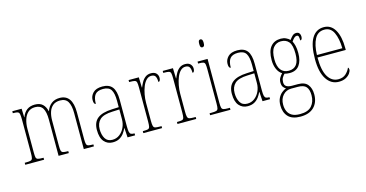

<svg xmlns="http://www.w3.org/2000/svg" viewBox="-94 -1183 3567 1869"><g transform="rotate(-15 1690.0 -248.5)"><path d="M31 0V-20H44Q77 -20 91.5 -24.5Q106 -29 110 -45Q114 -61 114 -97V-435Q114 -472 110 -489Q106 -506 93 -511Q80 -516 50 -516H44V-536H138L141 -449H143Q177 -542 271 -542Q322 -542 349.5 -516Q377 -490 387 -445H389Q405 -491 438.5 -516.5Q472 -542 521 -542Q649 -542 649 -363V-92Q649 -58 653.5 -43Q658 -28 672.5 -24Q687 -20 719 -20H723V0H621V-364Q621 -438 598 -477.5Q575 -517 520 -517Q474 -517 446.5 -494Q419 -471 407 -433Q395 -395 395 -348V-95Q395 -60 399 -44.5Q403 -29 417.5 -24.5Q432 -20 463 -20H470V0H367V-364Q367 -443 344 -480Q321 -517 267 -517Q223 -517 195.5 -491.5Q168 -466 155 -424Q142 -382 142 -333V-97Q142 -61 145.5 -45Q149 -29 164.5 -24.5Q180 -20 214 -20H221V0Z M912 10Q859 10 825.5 -28.5Q792 -67 792 -146Q792 -224 839.5 -261.5Q887 -299 986 -303L1055 -306V-371Q1055 -446 1033 -481.5Q1011 -517 952 -517Q896 -517 872 -487.5Q848 -458 848 -395Q827 -395 827 -439Q827 -479 857.5 -510.5Q888 -542 952 -542Q1020 -542 1051.5 -501.5Q1083 -461 1083 -372V-105Q1083 -68 1087 -50Q1091 -32 1102 -26Q1113 -20 1134 -20H1138V0H1062L1056 -95H1054Q1042 -68 1024 -44Q1006 -20 979 -5Q952 10 912 10ZM915 -15Q956 -15 987.5 -39Q1019 -63 1037 -101.5Q1055 -140 1055 -185V-283L985 -280Q894 -277 857 -242Q820 -207 820 -146Q820 -90 842.5 -52.5Q865 -15 915 -15Z M1221 0V-20H1228Q1259 -20 1273 -24Q1287 -28 1291 -44.5Q1295 -61 1295 -97V-441Q1295 -476 1291 -492Q1287 -508 1271.5 -512Q1256 -516 1223 -516H1216V-536H1319L1322 -432H1324Q1334 -457 1348.5 -483Q1363 -509 1386 -526.5Q1409 -544 1443 -544Q1478 -544 1495.5 -525.5Q1513 -507 1513 -481Q1513 -465 1508 -454Q1503 -443 1492 -443Q1492 -475 1482 -497Q1472 -519 1439 -519Q1411 -519 1389.5 -497.5Q1368 -476 1353.5 -440.5Q1339 -405 1331 -362Q1323 -319 1323 -277V-97Q1323 -61 1327.5 -44.5Q1332 -28 1346.5 -24Q1361 -20 1392 -20H1410V0Z M1565 0V-20H1572Q1603 -20 1617 -24Q1631 -28 1635 -44.5Q1639 -61 1639 -97V-441Q1639 -476 1635 -492Q1631 -508 1615.5 -512Q1600 -516 1567 -516H1560V-536H1663L1666 -432H1668Q1678 -457 1692.5 -483Q1707 -509 1730 -526.5Q1753 -544 1787 -544Q1822 -544 1839.5 -525.5Q1857 -507 1857 -481Q1857 -465 1852 -454Q1847 -443 1836 -443Q1836 -475 1826 -497Q1816 -519 1783 -519Q1755 -519 1733.5 -497.5Q1712 -476 1697.5 -440.5Q1683 -405 1675 -362Q1667 -319 1667 -277V-97Q1667 -61 1671.5 -44.5Q1676 -28 1690.5 -24Q1705 -20 1736 -20H1754V0Z M1993 -658Q1982 -658 1976.5 -666Q1971 -674 1971 -698Q1971 -721 1976.5 -729.5Q1982 -738 1993 -738Q2003 -738 2009.5 -729.5Q2016 -721 2016 -698Q2016 -674 2009.5 -666Q2003 -658 1993 -658ZM1894 0V-20H1914Q1946 -20 1961 -24.5Q1976 -29 1980 -44.5Q1984 -60 1984 -95V-437Q1984 -473 1980.5 -490Q1977 -507 1963.5 -511.5Q1950 -516 1920 -516H1911V-536H2012V-95Q2012 -60 2016 -44.5Q2020 -29 2034.5 -24.5Q2049 -20 2081 -20H2099V0Z M2272 10Q2219 10 2185.5 -28.5Q2152 -67 2152 -146Q2152 -224 2199.5 -261.5Q2247 -299 2346 -303L2415 -306V-371Q2415 -446 2393 -481.5Q2371 -517 2312 -517Q2256 -517 2232 -487.5Q2208 -458 2208 -395Q2187 -395 2187 -439Q2187 -479 2217.5 -510.5Q2248 -542 2312 -542Q2380 -542 2411.5 -501.5Q2443 -461 2443 -372V-105Q2443 -68 2447 -50Q2451 -32 2462 -26Q2473 -20 2494 -20H2498V0H2422L2416 -95H2414Q2402 -68 2384 -44Q2366 -20 2339 -5Q2312 10 2272 10ZM2275 -15Q2316 -15 2347.5 -39Q2379 -63 2397 -101.5Q2415 -140 2415 -185V-283L2345 -280Q2254 -277 2217 -242Q2180 -207 2180 -146Q2180 -90 2202.5 -52.5Q2225 -15 2275 -15Z M2742 241Q2658 241 2618.5 198.5Q2579 156 2579 85Q2579 42 2594 12Q2609 -18 2631.5 -36Q2654 -54 2675 -62Q2660 -69 2648.5 -85Q2637 -101 2637 -131Q2637 -158 2650.5 -179.5Q2664 -201 2677 -214Q2646 -232 2628.5 -272Q2611 -312 2611 -362Q2611 -453 2647.5 -497.5Q2684 -542 2750 -542Q2779 -542 2802.5 -531Q2826 -520 2840 -505Q2853 -523 2869.5 -540Q2886 -557 2910 -557Q2931 -557 2941 -543.5Q2951 -530 2951 -512Q2951 -476 2930 -476Q2930 -504 2926 -516.5Q2922 -529 2908 -529Q2895 -529 2883 -518.5Q2871 -508 2855 -485Q2865 -466 2872.5 -437Q2880 -408 2880 -363Q2880 -285 2847.5 -240.5Q2815 -196 2750 -196Q2739 -196 2722.5 -198Q2706 -200 2698 -203Q2684 -189 2673.5 -171Q2663 -153 2663 -126Q2663 -95 2683.5 -83Q2704 -71 2738 -71H2799Q2866 -71 2896 -33.5Q2926 4 2926 66Q2926 146 2878.5 193.5Q2831 241 2742 241ZM2747 -220Q2799 -220 2825.5 -255Q2852 -290 2852 -365Q2852 -449 2824.5 -483Q2797 -517 2745 -517Q2698 -517 2668.5 -481Q2639 -445 2639 -364Q2639 -293 2667 -256.5Q2695 -220 2747 -220ZM2744 216Q2825 216 2861.5 174.5Q2898 133 2898 67Q2898 10 2874 -18Q2850 -46 2790 -46H2723Q2673 -46 2640 -9.5Q2607 27 2607 85Q2607 121 2619.5 150.5Q2632 180 2661.5 198Q2691 216 2744 216Z M3191 10Q3113 10 3067 -60.5Q3021 -131 3021 -262Q3021 -403 3063 -472.5Q3105 -542 3183 -542Q3256 -542 3295 -474.5Q3334 -407 3334 -291V-272H3049Q3049 -142 3087.5 -78.5Q3126 -15 3192 -15Q3239 -15 3267.5 -41Q3296 -67 3310 -100Q3319 -95 3319 -79Q3319 -63 3304.5 -42Q3290 -21 3261.5 -5.5Q3233 10 3191 10ZM3306 -297Q3304 -395 3275 -456Q3246 -517 3183 -517Q3117 -517 3085 -457.5Q3053 -398 3050 -297Z"/></g></svg>

Font: Noto Serif Lao Condensed Thin
Style: Regular
Weight: 100
Width: 3
Designer: Monotype Design Team
Foundry: Monotype Imaging Inc.
Version: Version 2.003; ttfautohint (v1.8.4.7-5d5b)